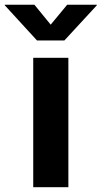

<svg xmlns="http://www.w3.org/2000/svg" viewBox="-79 -775 421 795"><path d="M58.6 0V-535.6H204.1V0ZM63.5 -755.4 130.9 -672.9 199.2 -755.4H321.8V-752.9L187.5 -607.4H74.2L-59.1 -752.9V-755.4Z"/></svg>

Font: Inter 20pt
Style: Bold
Weight: 700
Version: Version 4.001;git-66647c0bb